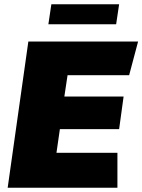

<svg xmlns="http://www.w3.org/2000/svg" viewBox="-20 -881 668 901"><path d="M628 -686 586 -528H297L282 -428H560L539 -275H261L245 -164H531V0H16L113 -686ZM539 -861 525 -767H207L221 -861Z"/></svg>

Font: Chivo Black Italic
Style: Regular
Weight: 900
Italic angle: -8.05°
Designer: Hector Gatti
Foundry: Omnibus-Type
Version: Version 1.007